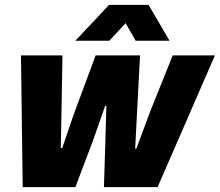

<svg xmlns="http://www.w3.org/2000/svg" viewBox="-20 -767 901 787"><path d="M66 -540H236L232 -303L229 -160H235L284 -303L372 -540H554L542 -311L534 -158H539L596 -311L688 -540H861L626 0H406L412 -192L416 -333H411L362 -193L289 0H73ZM427 -747H589L675 -600H536L495 -672L428 -600H289Z"/></svg>

Font: Mona Sans ExtraBold
Style: Italic
Weight: 800
Italic angle: -11.7°
Designer: Deni Anggara
Foundry: GitHub
Version: Version 2.000